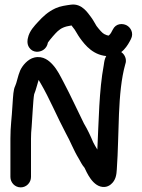

<svg xmlns="http://www.w3.org/2000/svg" viewBox="-20 -774 616 830"><path d="M114 -9V-175C114 -190.7 114.9 -208.2 116.9 -227.5C119 -248.9 123.2 -346.1 127.7 -366.7C136.2 -386.9 141.3 -411.7 147 -428.5C149.3 -425 152.2 -420.2 155.3 -414.5C193.5 -349.7 227 -268.4 265.1 -196.9C284.8 -162.4 297 -126.7 320.6 -88.1C330.1 -71.9 333 -63.5 345.4 -48.7C351.9 -36.8 380.1 38.9 433.2 34.1C442.5 33.3 451.4 29.3 458.6 23.5C481.2 5.4 483.6 -20 484.9 -41.3C496.2 -199 486.5 -371.9 521.7 -496.9C534 -529.1 501 -569.9 460.9 -551.2C431.4 -537.4 430.9 -505.6 428.4 -491.5C408.2 -384 406.9 -251.1 400.8 -127.4C394 -138.6 384.8 -154.5 383 -158.7C370.8 -187.4 359.5 -212.2 342.9 -240C315.6 -294.7 285.3 -361.6 255.1 -418.3C241.5 -443.8 228.5 -472 207.4 -494.9C193.6 -509.9 167.5 -534.6 128.3 -525.3C99.8 -518.6 76.5 -490.1 67.1 -469C57 -445.6 52.1 -415 45.6 -402.2C37.6 -386.1 36.9 -362.2 34 -320.5C30.7 -258.9 25 -230.5 25 -175V-9C25 15.1 44.3 36 69.5 36C94.7 36 114 15.1 114 -9ZM187.2 -590.2C196 -603 219.9 -630.9 229.5 -639.2C244 -651.9 257.1 -659.1 289.2 -664C292.1 -660.6 294.9 -655.5 302.8 -646C306.9 -640.7 315.9 -622.8 325.8 -609.3C348.2 -578.5 385 -531 453 -531C507.3 -531 533.7 -580.7 545.9 -604.9C559.5 -630.8 544.9 -655.4 527.2 -664.7C510.8 -673.2 481 -674.4 467.2 -645.4C462.6 -636.2 458.2 -626.9 449.7 -620.1C443.6 -620.7 441.6 -621.7 430.8 -626.6C421.8 -631.3 410.2 -644.9 397.3 -661.6C390.4 -672.3 383 -687.9 371.5 -702.7C361.6 -714.5 335.4 -760.7 286.5 -753.8C265.6 -750.8 240.6 -747.8 219.9 -738.2C187.4 -723 165.9 -703 144 -678.8C130 -663.4 106.9 -640.5 100.7 -609.8C99 -603.8 95.5 -585.1 105.5 -569.5C121.6 -544.3 151.5 -547.5 167.3 -558.3C177.6 -565.3 184.4 -575.2 187.2 -590.2Z"/></svg>

Font: Just Breathe
Style: Bd
Weight: 400
Foundry: Cannot Into Space Fonts
Version: Version 0.72